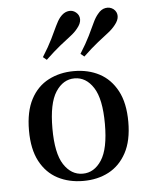

<svg xmlns="http://www.w3.org/2000/svg" viewBox="-50 -710 605 764"><g transform="rotate(-5 252.0 -328.5)"><path d="M252.4 11.3Q195.2 11.3 150.4 -12.1Q105.6 -35.5 79.8 -83.9Q54 -132.3 54 -207.3Q54 -283.1 79.8 -331.9Q105.6 -380.6 150.8 -404Q196 -427.4 252.4 -427.4Q309.7 -427.4 354 -404Q398.4 -380.6 424.6 -331.9Q450.8 -283.1 450.8 -207.3Q450.8 -132.3 424.6 -83.9Q398.4 -35.5 354 -12.1Q309.7 11.3 252.4 11.3ZM252.4 -17.7Q298.4 -17.7 327.8 -62.9Q357.3 -108.1 357.3 -207.3Q357.3 -307.3 327.8 -352.8Q298.4 -398.4 252.4 -398.4Q206.5 -398.4 177 -352.8Q147.6 -307.3 147.6 -207.3Q147.6 -108.1 177 -62.9Q206.5 -17.7 252.4 -17.7ZM299.2 -481.5 284.7 -493.5Q309.7 -533.1 323.8 -562.1Q337.9 -591.1 347.6 -612.1Q357.3 -633.1 368.5 -646Q382.3 -663.7 400 -666.5Q417.7 -669.4 431.5 -658.9Q445.2 -647.6 445.2 -630.6Q445.2 -613.7 429.8 -595.2Q418.5 -580.6 400.8 -566.9Q383.1 -553.2 358.1 -533.5Q333.1 -513.7 299.2 -481.5ZM149.2 -481.5 134.7 -493.5Q159.7 -533.1 173.8 -562.1Q187.9 -591.1 197.6 -612.1Q207.3 -633.1 217.7 -646Q232.3 -663.7 250 -666.9Q267.7 -670.2 281.5 -658.9Q295.2 -647.6 295.2 -630.6Q295.2 -613.7 279.8 -595.2Q268.5 -580.6 250.4 -566.9Q232.3 -553.2 207.7 -533.5Q183.1 -513.7 149.2 -481.5Z"/></g></svg>

Font: Playfair 5pt SemiExpanded Light Medium
Style: Regular
Weight: 500
Version: Version 2.203